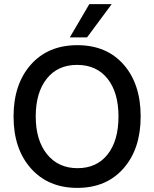

<svg xmlns="http://www.w3.org/2000/svg" viewBox="-20 -907 751 935"><path d="M404 -725H320L415 -887H524ZM207.5 -523.5Q154 -456 154 -340Q154 -224 209 -156Q264 -88 357.5 -88Q451 -88 504 -155Q557 -222 557 -339.5Q557 -457 503.5 -524Q450 -591 355.5 -591Q261 -591 207.5 -523.5ZM582 -592.5Q665 -498 665 -340Q665 -182 581.5 -87Q498 8 356.5 8Q215 8 130.5 -87Q46 -182 46 -339.5Q46 -497 130 -592Q214 -687 356.5 -687Q499 -687 582 -592.5Z"/></svg>

Font: Hind Colombo Medium
Style: Regular
Weight: 500
Designer: Jyotish Sonowal, Aditi Pimprikar
Foundry: Indian Type Foundry
Version: Version 1.000;PS 1.0;hotconv 1.0.86;makeotf.lib2.5.63406; tt